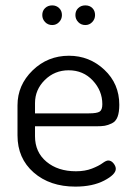

<svg xmlns="http://www.w3.org/2000/svg" viewBox="-20 -686 498 713"><path d="M174 -666Q189 -666 199.5 -656Q210 -646 210 -630Q210 -615 199.5 -604Q189 -593 174 -593Q158 -593 147.5 -604Q137 -615 137 -630Q137 -646 147.5 -656Q158 -666 174 -666ZM333 -630Q333 -615 322.5 -604Q312 -593 297 -593Q281 -593 270.5 -604Q260 -615 260 -630Q260 -646 270.5 -656Q281 -666 297 -666Q313 -666 323 -656Q333 -646 333 -630ZM236 -479Q312 -479 367.5 -427Q423 -375 423 -297Q423 -269 416.5 -252Q410 -235 395.5 -228Q381 -221 369 -219Q357 -217 336 -217H110V-180Q110 -121 152.5 -85.5Q195 -50 262 -50Q296 -50 321.5 -60Q347 -70 360.5 -80Q374 -90 382 -90Q393 -90 401.5 -79.5Q410 -69 410 -59Q410 -38 367 -15.5Q324 7 260 7Q165 7 105 -45.5Q45 -98 45 -183V-295Q45 -370 101 -424.5Q157 -479 236 -479ZM110 -265H310Q340 -265 350 -271.5Q360 -278 360 -299Q360 -349 324.5 -387Q289 -425 235 -425Q183 -425 146.5 -389Q110 -353 110 -303Z"/></svg>

Font: Dosis
Style: Book
Weight: 400
Designer: EdgarTolentino, PabloImpallari, IginoMarini
Foundry: EdgarTolentino, PabloImpallari, IginoMarini
Version: Version 1.007